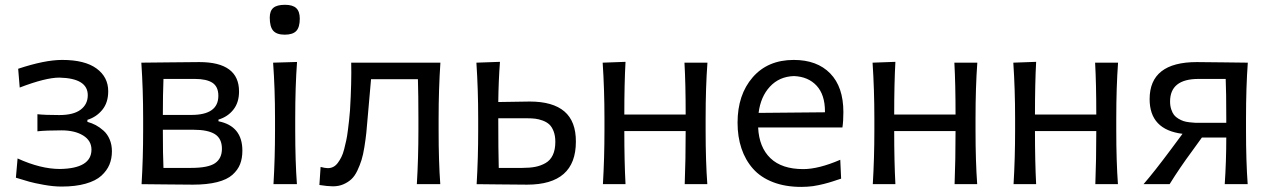

<svg xmlns="http://www.w3.org/2000/svg" viewBox="-20 -752 5188 784"><path d="M231.4 9.8Q198.2 9.8 158.9 2.7Q119.6 -4.4 99.9 -10Q80.1 -15.6 44.9 -26.4L51.8 -105Q146 -62 224.6 -62Q353.5 -64 353.5 -141.1Q353.5 -177.7 319.6 -198.7Q285.6 -219.7 231 -219.7Q167 -219.7 132.8 -215.8V-285.6Q163.1 -282.2 222.2 -282.2Q280.3 -282.2 309.3 -304.2Q338.4 -326.2 338.4 -363.3Q338.4 -432.6 222.2 -435.1Q166 -435.1 60.5 -394.5L54.2 -471.2Q162.6 -507.3 233.9 -507.3Q326.2 -507.3 374 -472.4Q421.9 -437.5 421.9 -379.4Q421.9 -333 397.7 -303.5Q373.5 -273.9 336.9 -262.7V-254.4Q355 -249.5 371.1 -241Q387.2 -232.4 402.8 -218.5Q418.5 -204.6 427.7 -182.9Q437 -161.1 437 -134.3Q437 -104.5 426.8 -79.8Q416.5 -55.2 393.8 -34.4Q371.1 -13.7 329.8 -2Q288.6 9.8 231.4 9.8Z M872.1 -263.7V-256.8Q969.7 -237.3 969.7 -136.7Q969.7 -105.5 960.4 -81.8Q951.2 -58.1 929.2 -38.3Q907.2 -18.6 866.5 -8.3Q825.7 2 767.6 2Q721.7 2 650.6 1Q579.6 0 558.1 0Q564.5 -106.4 564.5 -219.2V-269Q564.5 -386.2 557.1 -496.1Q585.9 -496.1 668.7 -497.3Q751.5 -498.5 793.9 -498.5Q956.1 -498.5 956.1 -378.4Q956.1 -333.5 932.9 -304.2Q909.7 -274.9 872.1 -263.7ZM775.9 -429.7H647.5Q645 -367.2 645 -282.7H761.2Q871.6 -282.7 871.6 -360.8Q871.6 -397.9 847.7 -413.8Q823.7 -429.7 775.9 -429.7ZM647.5 -66.4H760.3Q830.1 -66.4 858.2 -85.7Q886.2 -105 886.2 -144.5Q886.2 -186 857.7 -204.1Q829.1 -222.2 770 -222.2H645V-220.7Q645 -117.7 647.5 -66.4Z M1081.5 -680.2Q1081.5 -707.5 1096.2 -720Q1110.8 -732.4 1143.6 -732.4Q1175.3 -732.4 1189.7 -718.8Q1204.1 -705.1 1204.1 -675.8Q1204.1 -640.6 1189.7 -625.5Q1175.3 -610.4 1142.6 -610.4Q1109.9 -610.4 1095.7 -626.5Q1081.5 -642.6 1081.5 -680.2ZM1192.4 0H1096.7Q1103 -106.4 1103 -219.2V-269Q1103 -389.6 1095.2 -496.1L1192.9 -499Q1185.5 -397.9 1185.5 -269V-219.2Q1185.5 -93.8 1192.4 0Z M1771 -269V-219.2Q1771 -93.8 1777.8 0H1682.1Q1688.5 -106.4 1688.5 -219.2V-269Q1688.5 -363.8 1686.5 -428.7H1495.1Q1486.8 -339.4 1481.4 -272.9Q1478.5 -235.4 1475.8 -209.7Q1473.1 -184.1 1468 -152.1Q1462.9 -120.1 1456.3 -98.9Q1449.7 -77.6 1439.2 -55.4Q1428.7 -33.2 1415 -20.5Q1401.4 -7.8 1382.3 0.5Q1363.3 8.8 1339.4 8.8Q1318.4 8.8 1284.2 3.4L1289.1 -70.3Q1307.6 -65.4 1318.8 -65.4Q1331.1 -65.4 1341.3 -70.8Q1351.6 -76.2 1359.6 -87.2Q1367.7 -98.1 1374 -110.8Q1380.4 -123.5 1385.3 -142.6Q1390.1 -161.6 1393.8 -178.5Q1397.5 -195.3 1400.4 -219Q1403.3 -242.7 1405.3 -259.8Q1407.2 -276.9 1409.2 -301.8Q1416 -415.5 1414.1 -496.1H1778.3Q1771 -386.2 1771 -269Z M2143.1 -337.4Q2237.3 -337.4 2284.7 -296.9Q2332 -256.3 2331.5 -173.3Q2331.5 2 2132.3 2Q2087.4 2 2017.6 1Q1947.8 0 1926.3 0Q1932.6 -106.4 1932.6 -219.2V-269Q1932.6 -386.2 1925.3 -496.1L2021.5 -499.5Q2015.6 -421.4 2014.6 -335.4ZM2016.6 -66.4H2112.8Q2143.6 -66.4 2166 -70.8Q2188.5 -75.2 2208 -86.4Q2227.5 -97.7 2237.5 -119.4Q2247.6 -141.1 2247.6 -172.9Q2247.6 -197.8 2240.5 -216.1Q2233.4 -234.4 2222.7 -244.1Q2211.9 -253.9 2195.8 -259.8Q2179.7 -265.6 2165.8 -267.3Q2151.9 -269 2134.3 -269H2014.6Q2014.6 -135.3 2016.6 -66.4Z M2861.3 -269V-219.2Q2861.3 -93.8 2868.2 0H2775.9Q2779.8 -97.7 2779.8 -216.8H2529.3Q2529.3 -91.8 2534.2 0H2441.9Q2448.2 -106.4 2448.2 -219.2V-269Q2448.2 -386.2 2440.9 -496.1L2534.2 -499.5Q2529.3 -411.6 2529.3 -284.2H2779.8Q2779.8 -410.2 2774.9 -496.1H2868.7Q2861.3 -396 2861.3 -269Z M3423.8 -294.4Q3423.8 -257.3 3419.9 -231.4H3075.7Q3079.6 -150.4 3126 -106Q3172.4 -61.5 3259.8 -61.5Q3322.8 -61.5 3411.1 -99.6L3414.6 -22.5Q3413.1 -22 3399.4 -17.6Q3385.7 -13.2 3381.6 -11.7Q3377.4 -10.3 3364 -6.3Q3350.6 -2.4 3343.3 -0.7Q3335.9 1 3322.8 3.9Q3309.6 6.8 3299.6 8.1Q3289.6 9.3 3276.9 10.3Q3264.2 11.2 3252 11.2Q3186.5 11.2 3136.2 -8.3Q3085.9 -27.8 3054.7 -63.2Q3023.4 -98.6 3007.6 -146Q2991.7 -193.4 2991.7 -251Q2991.7 -365.2 3053.5 -436.3Q3115.2 -507.3 3221.2 -507.3Q3316.4 -507.3 3370.1 -452.1Q3423.8 -397 3423.8 -294.4ZM3222.2 -441.4Q3162.1 -439.5 3124 -398.4Q3085.9 -357.4 3077.6 -291L3348.6 -293.5V-296.9Q3348.6 -365.2 3314.5 -402.1Q3280.3 -439 3222.2 -441.4Z M3963.4 -269V-219.2Q3963.4 -93.8 3970.2 0H3877.9Q3881.8 -97.7 3881.8 -216.8H3631.3Q3631.3 -91.8 3636.2 0H3543.9Q3550.3 -106.4 3550.3 -219.2V-269Q3550.3 -386.2 3543 -496.1L3636.2 -499.5Q3631.3 -411.6 3631.3 -284.2H3881.8Q3881.8 -410.2 3877 -496.1H3970.7Q3963.4 -396 3963.4 -269Z M4538.1 -269V-219.2Q4538.1 -93.8 4544.9 0H4452.6Q4456.5 -97.7 4456.5 -216.8H4206.1Q4206.1 -91.8 4210.9 0H4118.7Q4125 -106.4 4125 -219.2V-269Q4125 -386.2 4117.7 -496.1L4210.9 -499.5Q4206.1 -411.6 4206.1 -284.2H4456.5Q4456.5 -410.2 4451.7 -496.1H4545.4Q4538.1 -396 4538.1 -269Z M5067.9 -269V-219.2Q5067.9 -93.8 5074.7 0H4981Q4987.3 -92.3 4987.3 -190.4H4887.7L4848.6 -136.2Q4796.9 -66.4 4755.9 0H4649.4Q4692.4 -49.3 4762.2 -143.1L4808.6 -205.6Q4674.3 -222.2 4674.3 -347.2Q4674.3 -498.5 4867.2 -498.5Q4905.8 -498.5 4980.2 -497.3Q5054.7 -496.1 5075.2 -496.1Q5067.9 -396 5067.9 -269ZM4757.8 -337.4Q4757.8 -319.8 4762.5 -305.7Q4767.1 -291.5 4773.9 -282.7Q4780.8 -273.9 4792 -267.3Q4803.2 -260.7 4812.7 -257.6Q4822.3 -254.4 4836.7 -252.7Q4851.1 -251 4859.6 -250.7Q4868.2 -250.5 4881.3 -250.5H4987.3V-269Q4987.3 -377.9 4984.9 -429.7H4874Q4757.8 -429.7 4757.8 -337.4Z"/></svg>

Font: Commissioner Flair
Style: Regular
Weight: 400
Designer: Kostas Bartsokas
Foundry: Kostas Bartsokas
Version: Version 1.000